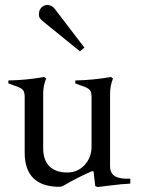

<svg xmlns="http://www.w3.org/2000/svg" viewBox="-20 -750 574 778"><path d="M508 -26V-6Q477 -5 415 3L375 8L366 4L359 -56H352Q328 -46 294.5 -29Q261 -12 238 2Q228 7 222 7Q80 7 80 -132V-357Q80 -375 74.5 -383Q69 -391 55 -397L14 -412V-424Q85 -425 158 -438L167 -432Q155 -403 155 -370V-149Q155 -101 180.5 -76Q206 -51 252 -51Q295 -51 323 -81.5Q351 -112 351 -156V-357Q351 -375 345.5 -383Q340 -391 326 -397L285 -412V-424Q354 -425 429 -438L438 -432Q426 -403 426 -370V-77Q426 -48 446 -36Q466 -24 508 -26ZM156 -662Q146 -670 141.5 -676.5Q137 -683 138 -695Q138 -709 148 -719.5Q158 -730 173 -730Q192 -728 202 -714L322 -557L304 -542Z"/></svg>

Font: Ibarra Real Nova
Style: Regular
Weight: 400
Designer: Jose Maria Ribagorda & Octavio Pardo
Foundry: Jose Maria Ribagorda
Version: Version 1.014